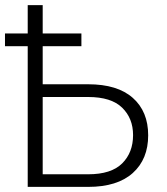

<svg xmlns="http://www.w3.org/2000/svg" viewBox="-21 -731 654 751"><path d="M297.4 -550.3H146V-401.4H323.7Q438.5 -401.4 498.5 -348.1Q558.6 -294.9 558.6 -201.7Q558.6 -108.4 498.3 -54.2Q438 0 323.7 0H87.4V-550.3H-1.5V-600.1H87.4V-710.9H146V-600.1H297.4ZM146 -351.6V-49.3H323.7Q414.1 -49.3 456.8 -91.8Q499.5 -134.3 499.5 -202.6Q499.5 -268.1 456.8 -309.8Q414.1 -351.6 323.7 -351.6Z"/></svg>

Font: Roboto Web
Style: Light
Weight: 300
Designer: Google
Version: Version 1.200310; 2013